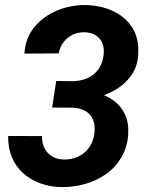

<svg xmlns="http://www.w3.org/2000/svg" viewBox="-20 -742 597 772"><path d="M206.1 -416.5 273.4 -415.5Q306.2 -416.5 332.8 -428.5Q359.4 -440.4 376 -463.9Q392.6 -487.3 396.5 -520.5Q399.9 -547.4 391.8 -567.6Q383.8 -587.9 365.7 -599.6Q347.7 -611.3 320.3 -612.3Q293.5 -612.8 271.7 -602.1Q250 -591.3 235.4 -572.3Q220.7 -553.2 215.8 -527.3L78.1 -526.4Q82 -589.4 118.4 -633.3Q154.8 -677.2 209.5 -699.7Q264.2 -722.2 323.2 -721.7Q383.8 -720.7 433.6 -698Q483.4 -675.3 511.7 -631.1Q540 -586.9 535.6 -522Q533.2 -477.1 510.7 -443.1Q488.3 -409.2 453.4 -386.7Q418.5 -364.3 377.7 -352.8Q336.9 -341.3 296.4 -341.3L194.3 -341.8ZM189.5 -309.6 201.2 -382.3 288.6 -381.8Q330.1 -380.9 368.4 -370.1Q406.7 -359.4 436.3 -338.1Q465.8 -316.9 481.9 -283.2Q498 -249.5 495.6 -203.1Q492.2 -150.4 468.5 -109.9Q444.8 -69.3 407 -42.5Q369.1 -15.6 322.5 -2.4Q275.9 10.7 227.1 10.3Q180.7 9.3 141.4 -5.1Q102.1 -19.5 72.8 -45.9Q43.5 -72.3 27.8 -109.9Q12.2 -147.5 12.7 -195.3L148.9 -194.8Q148.4 -167.5 158.9 -146.5Q169.4 -125.5 189.2 -113.3Q209 -101.1 237.3 -100.6Q269 -100.1 295.4 -112.8Q321.8 -125.5 338.6 -149.2Q355.5 -172.9 359.4 -204.6Q363.8 -237.8 354.2 -260.5Q344.7 -283.2 323.2 -295.7Q301.8 -308.1 269.5 -309.1Z"/></svg>

Font: Roboto
Style: Bold Italic
Weight: 700
Italic angle: -12°
Designer: Christian Robertson
Foundry: Google
Version: Version 3.0